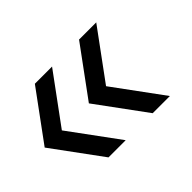

<svg xmlns="http://www.w3.org/2000/svg" viewBox="-86 -624 709 709"><g transform="rotate(-45 269.0 -269.5)"><path d="M0 -269.2 141 -461.5H230.8L89.7 -269.2L230.8 -76.9H141ZM230.8 -269.2 371.8 -461.5H461.5L320.5 -269.2L461.5 -76.9H371.8Z"/></g></svg>

Font: Slabo 13px
Style: Regular
Weight: 400
Designer: John Hudson
Foundry: Tiro Typeworks Ltd.
Version: Version 1.02 Build 005a